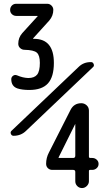

<svg xmlns="http://www.w3.org/2000/svg" viewBox="-20 -750 540 990"><path d="M357.4 64.5Q368.2 64.5 368.2 52.7V-109.4V-110.4L367.2 -109.4L282.2 61.5V63.5V64.5ZM368.2 184.6V136.7Q368.2 126 357.4 126H249Q236.3 126 227.1 117.2Q217.8 108.4 217.8 94.7Q217.8 63.5 232.4 36.1L343.8 -183.6Q361.3 -217.8 399.4 -217.8Q415 -217.8 426.8 -207Q438.5 -196.3 438.5 -179.7V57.6Q438.5 63.5 444.3 64.5H456.1Q468.8 64.5 478.5 73.2Q488.3 82 488.3 95.2Q488.3 108.4 478.5 117.2Q468.8 126 456.1 126H444.3Q438.5 126 438.5 131.8V184.6Q438.5 198.2 427.7 209Q417 219.7 402.8 219.7Q388.7 219.7 378.4 209.5Q368.2 199.2 368.2 184.6ZM63.5 -668Q50.8 -668 41.5 -676.8Q32.2 -685.5 32.2 -698.7Q32.2 -711.9 41 -721.2Q49.8 -730.5 63.5 -730.5H223.6Q236.3 -730.5 245.6 -721.2Q254.9 -711.9 254.9 -699.2Q254.9 -668.9 234.4 -644.5L150.4 -551.8V-550.8V-549.8H155.3Q257.8 -549.8 257.8 -425.8Q257.8 -353.5 227.1 -319.8Q196.3 -286.1 130.9 -286.1Q94.7 -286.1 70.3 -293.9Q38.1 -304.7 38.1 -341.8Q38.1 -352.5 47.4 -359.4Q56.6 -366.2 68.4 -361.3Q97.7 -348.6 126 -347.7Q157.2 -347.7 171.4 -365.2Q185.5 -382.8 185.5 -425.8Q185.5 -464.8 169.9 -478.5Q154.3 -492.2 106.4 -493.2Q93.8 -493.2 84 -502Q74.2 -510.7 74.2 -524.4Q74.2 -555.7 94.7 -579.1L173.8 -666L174.8 -667L173.8 -668ZM49.8 -49.8Q40 -49.8 36.1 -59.6Q32.2 -69.3 40 -76.2L384.8 -404.3Q411.1 -430.7 450.2 -429.7Q459 -429.7 462.9 -419.9Q466.8 -410.2 460 -404.3L115.2 -76.2Q88.9 -49.8 49.8 -49.8Z"/></svg>

Font: Rounded-X Mgen+ 1m medium
Style: Regular
Weight: 500
Designer: [Source Han Sans]
Ryoko NISHIZUKA  (kana & ideographs); Paul D. Hunt (Latin, Greek & Cyrillic); Wenlong ZHANG  (bopomofo
Version: Version 1.059.20150602